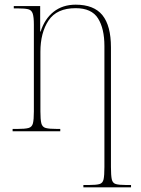

<svg xmlns="http://www.w3.org/2000/svg" viewBox="-20 -562 604 822"><path d="M337 240V230H362Q392 230 406 226Q420 222 423.5 205.5Q427 189 427 153V-365Q427 -440 399.5 -483.5Q372 -527 304 -527Q223 -527 188 -474.5Q153 -422 153 -340V-85Q153 -50 157 -34Q161 -18 176 -14Q191 -10 224 -10H238V0H34V-10H55Q87 -10 102 -14Q117 -18 121 -34Q125 -50 125 -85V-457Q125 -489 120 -504Q115 -519 100.5 -522.5Q86 -526 58 -526H39V-536H152V-427H154Q171 -481 209.5 -511.5Q248 -542 304 -542Q382 -542 418.5 -497Q455 -452 455 -359V153Q455 189 458.5 205.5Q462 222 476 226Q490 230 519 230H541V240Z"/></svg>

Font: Noto Serif Display SemiCondensed Thin
Style: Regular
Weight: 100
Width: 4
Designer: Monotype Design Team
Foundry: Monotype Imaging Inc.
Version: Version 2.009